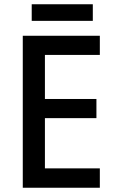

<svg xmlns="http://www.w3.org/2000/svg" viewBox="-20 -882 544 902"><path d="M449 0H87V-714H449V-624H191V-417H433V-327H191V-91H449ZM416 -862V-784H129V-862Z"/></svg>

Font: Noto Sans Gurmukhi UI SemiCondensed Medium
Style: Regular
Weight: 500
Width: 4
Designer: Jelle Bosma - Monotype Design Team
Foundry: Monotype Imaging Inc.
Version: Version 2.004; ttfautohint (v1.8.4.7-5d5b)